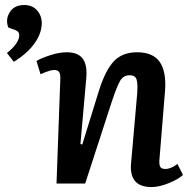

<svg xmlns="http://www.w3.org/2000/svg" viewBox="-20 -734 763 768"><path d="M35.2 -486.8Q89.8 -520.5 118.4 -561Q147 -601.6 147 -641.1Q147 -671.4 128.2 -692.6Q109.4 -713.9 77.1 -713.9Q36.6 -713.9 18.8 -684.8Q1 -655.8 13.2 -624L41 -613.8Q57.1 -607.9 57.1 -594.2Q57.1 -561 7.8 -522ZM711.9 -34.2Q693.4 -17.1 655.3 -1.5Q617.2 14.2 585.9 14.2Q497.6 14.2 503.9 -77.1L528.8 -359.9Q531.7 -401.4 525.9 -417.2Q520 -433.1 499 -433.1Q474.1 -433.1 460.9 -411.4Q447.8 -389.6 426.8 -326.2L320.8 0H206.1L221.2 -417Q222.2 -436.5 216.8 -445.3Q211.4 -454.1 196.8 -454.1Q191.9 -454.1 186.8 -453.1Q181.6 -452.1 175.3 -450Q168.9 -447.8 165 -446.5Q161.1 -445.3 152.8 -441.7Q144.5 -438 142.1 -437L126 -490.2Q146 -502 181.6 -513.4Q217.3 -524.9 247.1 -524.9Q292 -524.9 310.8 -499.5Q329.6 -474.1 325.2 -422.9L301.8 -158.2L309.1 -155.8L376 -372.1Q401.4 -452.6 435.3 -488.8Q469.2 -524.9 527.8 -524.9Q592.8 -524.9 619.4 -485.6Q646 -446.3 640.1 -370.1L618.2 -101.1Q615.7 -77.6 620.4 -67.9Q625 -58.1 641.1 -58.1Q663.6 -58.1 689.9 -78.1Z"/></svg>

Font: Literata Book SemiBold
Style: Italic
Weight: 600
Italic angle: -3°
Designer: Latin by Veronika Burian and Jose Scaglione. Greek by Irene Vlachou. Cyrillic by Vera Evstafieva
Foundry: TypeTogether
Version: Version 1.003;PS 001.003;hotconv 1.0.88;makeotf.lib2.5.64775